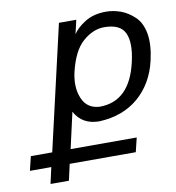

<svg xmlns="http://www.w3.org/2000/svg" viewBox="-111 -611 811 884"><g transform="rotate(-10 294.0 -168.5)"><path d="M422 -468Q370 -468 322 -426Q275 -385 252 -288Q236 -217 259 -165Q281 -114 339 -111Q480 -111 520 -288Q540 -375 519 -421Q498 -468 422 -468ZM606 -278Q582 -175 509 -112Q436 -50 326 -45Q246 -45 211 -110L173 58H482L466 124H157L140 200H54L71 124H-29L-13 58H87L221 -524H302L287 -459Q305 -487 343 -511Q384 -537 443 -537Q477 -537 513 -524Q545 -512 575 -484Q605 -455 614 -404Q623 -351 606 -278Z"/></g></svg>

Font: Miedinger
Style: Italic
Weight: 400
Italic angle: -13°
Version: Version 001.000